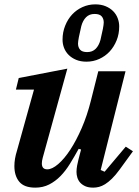

<svg xmlns="http://www.w3.org/2000/svg" viewBox="-20 -849 636 881"><path d="M142 12Q91 12 68.5 -15Q46 -42 46 -87Q46 -120 58 -158L136 -438H53L66 -491L289 -534L176 -125Q172 -110 172 -99Q172 -72 197 -72Q219 -72 247 -96Q275 -120 302.5 -162Q330 -204 355 -261.5Q380 -319 397 -387L431 -522H556L442 -69L460 -61L557 -176L590 -155L529 -71Q510 -45 493.5 -29Q477 -13 462.5 -4Q448 5 434.5 8.5Q421 12 408 12Q386 12 371.5 5.5Q357 -1 348 -11Q339 -21 335 -34Q331 -47 331 -60Q331 -74 334 -90Q337 -106 340 -117L352 -163L341 -166Q321 -130 301 -97.5Q281 -65 257.5 -41Q234 -17 205.5 -2.5Q177 12 142 12ZM380 -610Q404 -610 419 -625Q434 -640 441 -666Q448 -695 452 -716Q456 -737 456 -746Q456 -763 446.5 -774Q437 -785 414 -785Q390 -785 375 -770Q360 -755 353 -729Q346 -700 342 -679Q338 -658 338 -649Q338 -632 347.5 -621Q357 -610 380 -610ZM377 -566Q350 -566 329.5 -574.5Q309 -583 295 -597Q281 -611 274 -629Q267 -647 267 -667Q267 -701 279 -731Q291 -761 311 -782.5Q331 -804 358.5 -816.5Q386 -829 417 -829Q444 -829 464.5 -820.5Q485 -812 499 -798Q513 -784 520 -765.5Q527 -747 527 -728Q527 -693 515 -663.5Q503 -634 483 -612.5Q463 -591 435.5 -578.5Q408 -566 377 -566Z"/></svg>

Font: IBM Plex Serif SemiBold
Style: Italic
Weight: 600
Italic angle: -14°
Designer: Mike Abbink, Paul van der Laan, Pieter van Rosmalen
Foundry: Bold Monday
Version: Version 2.5